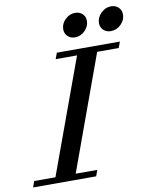

<svg xmlns="http://www.w3.org/2000/svg" viewBox="-145 -920 796 990"><g transform="rotate(-10 252.5 -425.0)"><path d="M482.4 -724.1Q459 -724.1 443.8 -738.8Q428.7 -753.4 428.7 -775.4Q428.7 -804.2 451.9 -827.1Q475.1 -850.1 504.9 -850.1Q528.3 -850.1 543.5 -835.4Q558.6 -820.8 558.6 -798.3Q558.6 -769 535.9 -746.6Q513.2 -724.1 482.4 -724.1ZM294.4 -724.6Q271.5 -724.6 256.6 -739.3Q241.7 -753.9 241.7 -775.9Q241.7 -804.7 264.6 -826.9Q287.6 -849.1 316.4 -849.1Q339.4 -849.1 354.5 -835Q369.6 -820.8 369.6 -798.8Q369.6 -769.5 347.2 -747.1Q324.7 -724.6 294.4 -724.6ZM-52.7 0 -41.5 -31.7H69.8L288.6 -631.3H176.8L188.5 -663.1H518.6L506.8 -631.3H394L175.8 -31.7H289.1L277.3 0Z"/></g></svg>

Font: Elstob 10pt Medium
Style: Italic
Weight: 500
Italic angle: -20°
Designer: Peter S. Baker
Version: Version 1.015